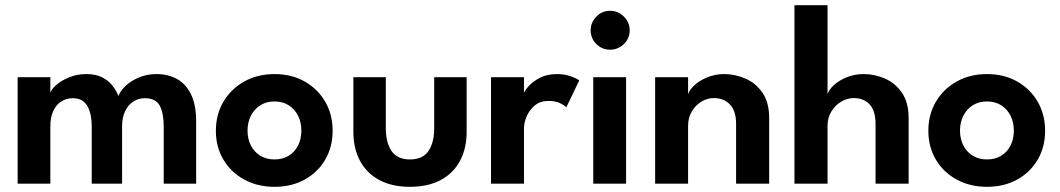

<svg xmlns="http://www.w3.org/2000/svg" viewBox="-20 -708 4087 740"><path d="M583 -422.5Q629 -422.5 663.2 -403Q697.5 -383.5 716.8 -343.2Q736 -303 736 -240V0H611V-219.5Q611 -271.5 595.8 -300.5Q580.5 -329.5 538 -329.5Q514 -329.5 494 -316.8Q474 -304 462.2 -279.5Q450.5 -255 450.5 -219.5V0H333.5V-219.5Q333.5 -271.5 316 -300.5Q298.5 -329.5 260.5 -329.5Q236 -329.5 216.2 -317Q196.5 -304.5 185.2 -280.2Q174 -256 174 -219.5V0H48V-410.5H174V-350.5Q179.5 -366 199.2 -382.5Q219 -399 248.5 -410.8Q278 -422.5 312 -422.5Q349 -422.5 373.5 -410Q398 -397.5 413.2 -378.2Q428.5 -359 436.5 -338Q443.5 -357.5 464 -377Q484.5 -396.5 515.5 -409.5Q546.5 -422.5 583 -422.5Z M1038 12Q972.5 12 921.2 -16Q870 -44 841 -92.8Q812 -141.5 812 -204Q812 -266.5 841 -315.8Q870 -365 921.2 -393.8Q972.5 -422.5 1038 -422.5Q1104 -422.5 1154.5 -393.8Q1205 -365 1233.5 -315.8Q1262 -266.5 1262 -204Q1262 -141.5 1233.5 -92.8Q1205 -44 1154.5 -16Q1104 12 1038 12ZM1038 -93.5Q1069.5 -93.5 1092.8 -107.8Q1116 -122 1128.8 -147.2Q1141.5 -172.5 1141.5 -204.5Q1141.5 -236.5 1128.8 -262Q1116 -287.5 1092.8 -302.2Q1069.5 -317 1038 -317Q1006.5 -317 983.2 -302.2Q960 -287.5 947 -262Q934 -236.5 934 -204.5Q934 -172.5 947 -147.2Q960 -122 983.2 -107.8Q1006.5 -93.5 1038 -93.5Z M1467 -214Q1467 -159 1489 -126.2Q1511 -93.5 1560 -93.5Q1609.5 -93.5 1631.5 -126.2Q1653.5 -159 1653.5 -214V-410.5H1778.5V-199.5Q1778.5 -136 1753 -88.2Q1727.5 -40.5 1678.8 -14.2Q1630 12 1560 12Q1490.5 12 1441.8 -14.2Q1393 -40.5 1367.5 -88.2Q1342 -136 1342 -199.5V-410.5H1467Z M1999.5 0H1872.5V-410.5H1999.5V-344H1997Q2000.5 -356 2016.2 -374.5Q2032 -393 2060 -407.8Q2088 -422.5 2127.5 -422.5Q2156 -422.5 2179.2 -414.2Q2202.5 -406 2212.5 -398L2162.5 -294Q2156 -302 2138.2 -310.5Q2120.5 -319 2094 -319Q2062.5 -319 2041.5 -301.8Q2020.5 -284.5 2010 -259.8Q1999.5 -235 1999.5 -213.5Z M2266.5 0V-410.5H2393V0ZM2331.5 -516.5Q2300 -516.5 2278.2 -538.5Q2256.5 -560.5 2256.5 -591Q2256.5 -621.5 2278.5 -644Q2300.5 -666.5 2331.5 -666.5Q2352 -666.5 2369 -656.2Q2386 -646 2396.5 -629Q2407 -612 2407 -591Q2407 -560.5 2384.8 -538.5Q2362.5 -516.5 2331.5 -516.5Z M2771 -422.5Q2813 -422.5 2853 -405.2Q2893 -388 2918.8 -350.5Q2944.5 -313 2944.5 -252.5V0H2817V-230.5Q2817 -281 2793.2 -305.5Q2769.5 -330 2731 -330Q2706 -330 2683.2 -316.2Q2660.5 -302.5 2646.2 -278.2Q2632 -254 2632 -223V0H2505V-410.5H2632V-345Q2637.5 -362 2657 -380Q2676.5 -398 2706.5 -410.2Q2736.5 -422.5 2771 -422.5Z M3308.5 -422.5Q3350.5 -422.5 3390.5 -405.2Q3430.5 -388 3456.2 -350.5Q3482 -313 3482 -252.5V0H3354.5V-230.5Q3354.5 -281 3331.8 -305.5Q3309 -330 3271 -330Q3245.5 -330 3222.2 -316.2Q3199 -302.5 3184.2 -278.2Q3169.5 -254 3169.5 -223V0H3042V-688H3169.5V-345Q3174.5 -362 3194 -380Q3213.5 -398 3243.5 -410.2Q3273.5 -422.5 3308.5 -422.5Z M3784 12Q3718.5 12 3667.2 -16Q3616 -44 3587 -92.8Q3558 -141.5 3558 -204Q3558 -266.5 3587 -315.8Q3616 -365 3667.2 -393.8Q3718.5 -422.5 3784 -422.5Q3850 -422.5 3900.5 -393.8Q3951 -365 3979.5 -315.8Q4008 -266.5 4008 -204Q4008 -141.5 3979.5 -92.8Q3951 -44 3900.5 -16Q3850 12 3784 12ZM3784 -93.5Q3815.5 -93.5 3838.8 -107.8Q3862 -122 3874.8 -147.2Q3887.5 -172.5 3887.5 -204.5Q3887.5 -236.5 3874.8 -262Q3862 -287.5 3838.8 -302.2Q3815.5 -317 3784 -317Q3752.5 -317 3729.2 -302.2Q3706 -287.5 3693 -262Q3680 -236.5 3680 -204.5Q3680 -172.5 3693 -147.2Q3706 -122 3729.2 -107.8Q3752.5 -93.5 3784 -93.5Z"/></svg>

Font: League Spartan Thin SemiBold
Style: Regular
Weight: 600
Version: Version 2.002